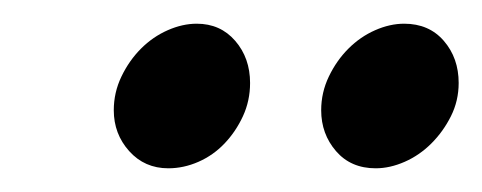

<svg xmlns="http://www.w3.org/2000/svg" viewBox="-20 -658 407 162"><path d="M251 -565Q251 -580 257.5 -593.5Q264 -607 274 -617Q284 -627 296.5 -632.5Q309 -638 321 -638Q342 -638 354.5 -623.5Q367 -609 367 -588Q367 -573 360.5 -560Q354 -547 344 -537Q334 -527 321.5 -521.5Q309 -516 297 -516Q276 -516 263.5 -530.5Q251 -545 251 -565ZM76 -565Q76 -580 82.5 -593.5Q89 -607 99 -617Q109 -627 121.5 -632.5Q134 -638 146 -638Q166 -638 178.5 -623.5Q191 -609 191 -588Q191 -573 185 -560Q179 -547 169.5 -537Q160 -527 147.5 -521.5Q135 -516 122 -516Q102 -516 89 -530.5Q76 -545 76 -565Z"/></svg>

Font: Vermiglione SemiBold
Style: Italic
Weight: 600
Italic angle: -11°
Version: Version 1.000